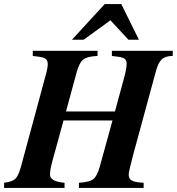

<svg xmlns="http://www.w3.org/2000/svg" viewBox="-44 -917 863 937"><path d="M505 -329H266L212 -132Q200 -89 200 -65Q200 -31 271 -25V0H-24V-25Q15 -30 30 -43.5Q45 -57 57 -99L178 -546Q189 -584 189 -604Q189 -621 179.5 -629Q170 -637 147 -640L116 -644V-669H432V-644Q383 -642 363 -627Q343 -612 330 -564L278 -373H517L564 -546Q574 -584 574 -607Q574 -622 565 -629.5Q556 -637 533 -640L502 -644V-669H799V-644Q763 -644 745.5 -627.5Q728 -611 717 -570L606 -162Q584 -78 584 -66Q584 -44 600 -35.5Q616 -27 657 -25V0H341V-25Q392 -28 411 -42.5Q430 -57 443 -104ZM583 -723 495 -818 364 -723H307L467 -897H548L634 -723Z"/></svg>

Font: STIX MathJax Latin
Style: Bold Italic
Weight: 700
Italic angle: -16.33°
Designer: MicroPress Inc., with final additions and corrections provided by Coen Hoffman, Elsevier (retired)
Version: Version 1.1.1